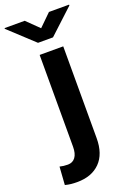

<svg xmlns="http://www.w3.org/2000/svg" viewBox="-236 -800 738 1076"><g transform="rotate(-20 132.5 -262.0)"><path d="M73.7 -528.3H214.4V19Q214.4 113.3 164.8 163.3Q115.2 213.4 28.3 213.4Q9.3 213.4 -7.6 211.7Q-24.4 210 -43 205.1L-35.6 97.7Q-13.7 103.5 12.7 103.5Q41.5 103.5 57.6 81.8Q73.7 60.1 73.7 19ZM60.5 -736.8 132.8 -666 205.1 -736.8H325.2V-731.9L177.7 -595.2H88.4L-59.6 -732.4V-736.8Z"/></g></svg>

Font: Vazirmatn RD
Style: Bold
Weight: 700
Designer: Saber Rastikerdar
Foundry: Saber Rastikerdar
Version: Version 32.102